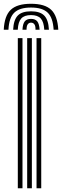

<svg xmlns="http://www.w3.org/2000/svg" viewBox="-51 -1003 331 1023"><path d="M143.7 0V-800H168.7V0ZM43.9 0V-800H68.8V0ZM93.8 0V-800H118.8V0ZM114.3 -982.9Q188 -982.9 221.8 -950.8Q255.5 -918.8 259.6 -844.7H234.7Q231.3 -908.1 203.3 -935.4Q175.3 -962.8 114.3 -962.8Q53 -962.8 25 -935.4Q-3 -908.1 -6 -844.7H-31Q-27.4 -918.8 6.4 -950.8Q40.1 -982.9 114.3 -982.9ZM114.3 -942.7Q162.6 -942.7 184.8 -920Q207 -897.2 209.7 -844.7H184.9Q182.6 -886.3 166.3 -904.4Q149.9 -922.6 114.3 -922.6Q78.6 -922.6 62.2 -904.4Q45.8 -886.3 43.7 -844.7H19Q21.5 -897.2 43.6 -920Q65.7 -942.7 114.3 -942.7ZM114.3 -902.4Q137.1 -902.4 147.6 -889.1Q158.2 -875.7 160 -844.7H138.2Q138.6 -864.7 132.1 -873.5Q125.7 -882.3 114.3 -882.3Q103.2 -882.3 96.8 -873.5Q90.4 -864.7 90.4 -844.7H68.7Q70.2 -875.7 80.8 -889.1Q91.3 -902.4 114.3 -902.4Z"/></svg>

Font: Big Shoulders Inline Thin
Style: Regular
Weight: 100
Designer: Patric King
Foundry: XO Type Co
Version: Version 2.002